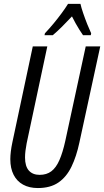

<svg xmlns="http://www.w3.org/2000/svg" viewBox="-20 -951 532 981"><path d="M173.3 9.8Q129.4 9.8 97.9 -7.6Q66.4 -24.9 49.6 -57.9Q32.7 -90.8 32.7 -137.7Q32.7 -155.8 35.4 -177.7Q38.1 -199.7 43 -222.7L147.5 -713.9H221.7L116.2 -218.8Q112.3 -199.2 110.1 -180.7Q107.9 -162.1 107.9 -146.5Q107.9 -101.6 127.4 -79.6Q147 -57.6 182.6 -57.6Q218.3 -57.6 242.4 -75.9Q266.6 -94.2 283.4 -132.6Q300.3 -170.9 313.5 -230.5L418 -713.9H492.2L385.7 -223.1Q370.6 -151.9 345.2 -99.4Q319.8 -46.9 278.6 -18.6Q237.3 9.8 173.3 9.8ZM207.5 -771 209.5 -780.8Q232.4 -805.2 253.7 -830.8Q274.9 -856.4 293.9 -882.1Q313 -907.7 327.6 -931.2H391.1Q395 -913.1 404.8 -884.3Q414.6 -855.5 426 -826.9Q437.5 -798.3 445.8 -780.8L443.8 -771H404.3Q395.5 -783.7 385.7 -799.1Q376 -814.5 366.5 -831.5Q356.9 -848.6 347.7 -867.2Q321.3 -838.9 296.4 -814.2Q271.5 -789.6 249.5 -771Z"/></svg>

Font: Open Sans Condensed
Style: Italic
Weight: 400
Width: 3
Italic angle: -12°
Designer: Monotype Design Team
Foundry: Monotype Imaging Inc.
Version: Version 3.000